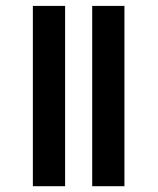

<svg xmlns="http://www.w3.org/2000/svg" viewBox="-20 -643 544 663"><path d="M93.5 0V-622.6H204.8V0ZM298.4 0V-622.6H409.7V0Z"/></svg>

Font: Playfair 5pt SemiExpanded Light
Style: Bold
Weight: 700
Version: Version 2.203